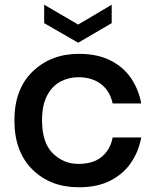

<svg xmlns="http://www.w3.org/2000/svg" viewBox="-20 -786 659 813"><path d="M41 0ZM41 0ZM314 7Q193 7 117 -68.5Q41 -144 41 -276Q41 -409 118.5 -483.5Q196 -558 314 -558Q392 -558 447 -530.5Q502 -503 534.5 -455.5Q567 -408 578 -348H457Q445 -402 407 -430.5Q369 -459 312 -459Q271 -459 236 -440.5Q201 -422 179.5 -381.5Q158 -341 158 -276Q158 -182 203.5 -137Q249 -92 312 -92Q376 -92 412 -123Q448 -154 457 -204H578Q567 -144 534.5 -96.5Q502 -49 447 -21Q392 7 314 7ZM311 -605 167 -688V-766L311 -682L453 -766V-688Z"/></svg>

Font: Ulagadi Sans Medium
Style: Regular
Weight: 500
Designer: Ninad Kale (Devanagari), Jonny Pinhorn (Latin)
Foundry: Indian Type Foundry
Version: Version 3.01;March 29, 2020;FontCreator 12.0.0.2522 64-bit; 